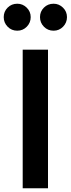

<svg xmlns="http://www.w3.org/2000/svg" viewBox="-50 -1012 380 1032"><path d="M72 -745H208V0H72ZM-30 -920Q-30 -950 -9 -971Q12 -992 43 -992Q72 -992 93.5 -971Q115 -950 115 -920Q115 -890 94 -868.5Q73 -847 43 -847Q12 -847 -9 -868.5Q-30 -890 -30 -920ZM238 -992Q267 -992 288.5 -971Q310 -950 310 -920Q310 -890 289 -868.5Q268 -847 238 -847Q207 -847 186 -868.5Q165 -890 165 -920Q165 -950 186 -971Q207 -992 238 -992Z"/></svg>

Font: Evergrow Sans
Style: Bold
Weight: 700
Foundry: 10Web
Version: Version 1.000